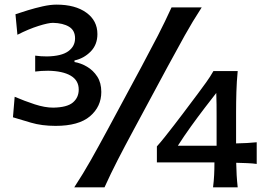

<svg xmlns="http://www.w3.org/2000/svg" viewBox="-20 -798 1135 818"><path d="M216.8 -261.7Q158.2 -261.7 111.8 -275.4Q65.4 -289.1 35.2 -298.3L42.5 -385.7Q84.5 -367.7 127.9 -353.5Q171.4 -339.4 206.5 -339.4Q265.6 -340.3 290.5 -361.3Q315.4 -382.3 315.4 -416.5Q315.4 -455.6 281.2 -475.6Q247.1 -495.6 185.1 -496.6Q155.3 -496.6 129.9 -493.2V-561Q153.3 -557.6 180.2 -557.6Q241.7 -558.6 270.8 -579.6Q299.8 -600.6 299.8 -634.8Q299.8 -668.5 274.2 -684.1Q248.5 -699.7 205.6 -700.7Q186 -700.7 144 -687.5Q102.1 -674.3 54.2 -649.9L45.9 -737.3Q67.4 -744.6 98.4 -754.2Q129.4 -763.7 161.9 -771Q194.3 -778.3 220.7 -778.3Q300.8 -778.3 347.9 -744.1Q395 -710 395 -652.8Q395 -607.4 366 -578.1Q336.9 -548.8 297.4 -540.5V-533.7Q324.2 -529.3 350.6 -513.9Q377 -498.5 394.3 -471.9Q411.6 -445.3 411.6 -406.2Q411.6 -343.8 363.5 -302.7Q315.4 -261.7 216.8 -261.7ZM296.4 0Q335 -59.1 367.2 -116.2Q399.4 -173.3 439 -246.6L582.5 -513.2Q623 -588.9 653.1 -647.2Q683.1 -705.6 710.9 -766.6H839.4Q799.8 -705.6 767.3 -647.2Q734.9 -588.9 693.8 -513.2L550.3 -246.6Q510.7 -173.3 481.4 -116.2Q452.1 -59.1 425.3 0ZM986.3 -104.5Q986.8 -75.2 988.3 -51.3Q989.7 -27.3 992.7 0H887.7Q891.1 -27.3 892.3 -51.8Q893.6 -76.2 893.6 -106H648.4V-174.3Q662.6 -189.9 681.9 -214.1Q701.2 -238.3 721.7 -264.9Q742.2 -291.5 758.8 -313.5L823.7 -399.9Q841.3 -423.3 858.6 -447.5Q876 -471.7 889.2 -495.1H992.7Q988.3 -449.7 987.1 -406.2Q985.8 -362.8 985.8 -319.8V-187Q1008.8 -187.5 1032.2 -188.7Q1055.7 -189.9 1073.7 -191.9V-99.6Q1055.7 -102.1 1032.2 -103Q1008.8 -104 986.3 -104.5ZM737.8 -177.2H902.8V-303.2Q902.8 -327.6 902.6 -352.5Q902.3 -377.4 901.4 -401.9L853 -339.4Q822.3 -299.3 793 -258.5Q763.7 -217.8 737.8 -177.2Z"/></svg>

Font: Pinar DS4-Medium
Style: Regular
Weight: 500
Designer: Amin Abedi
Version: Version 2.000